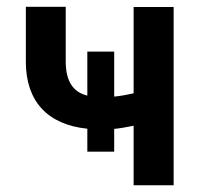

<svg xmlns="http://www.w3.org/2000/svg" viewBox="-20 -549 596 569"><path d="M494.6 -528.3H376V-272.5C356.9 -268.1 337.4 -264.6 318.4 -262.7V-396H238.8V-265.6C196.3 -275.9 175.3 -308.6 174.8 -364.7V-528.8H56.6V-364.7C57.1 -249.5 120.1 -179.7 238.8 -167.5V-99.6H318.4V-167C334.5 -168.5 353.5 -171.9 376 -176.3V0H494.6Z"/></svg>

Font: Roboto Medium
Style: Regular
Weight: 500
Designer: Google
Version: Version 2.137; 2017